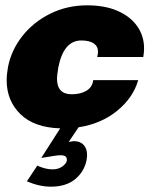

<svg xmlns="http://www.w3.org/2000/svg" viewBox="-20 -472 602 721"><path d="M177 164Q200 164 215 152.5Q230 141 231 131V127Q231 111 208 111Q193 111 161 117L135 121L206 10Q108 7 56.5 -43.5Q5 -94 5 -171Q5 -192 10 -220Q22 -283 63.5 -336Q105 -389 168.5 -420.5Q232 -452 307 -452Q375 -452 423 -430.5Q471 -409 496 -372.5Q521 -336 521 -291Q521 -275 518 -258H345Q348 -269 348 -278Q348 -298 332 -309Q316 -320 285 -320Q219 -320 199 -219Q194 -187 194 -177Q194 -118 249 -118Q283 -118 305 -131.5Q327 -145 330 -171H499Q480 -105 420 -56Q360 -7 275 6L238 61L257 58Q281 58 294 72Q307 86 307 110Q307 116 305 130Q296 173 262 201Q228 229 171 229Q128 229 81 209L120 150Q151 164 177 164Z"/></svg>

Font: Teachers ExtraBold
Style: Italic
Weight: 800
Designer: Alfredo Marco Pradil & Chank Diesel
Version: Version 0.009